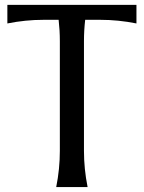

<svg xmlns="http://www.w3.org/2000/svg" viewBox="-20 -757 582 777"><path d="M207.5 0Q222.2 -73.2 222.2 -146.5V-590.8Q222.2 -633.8 217.3 -676.8H156.2Q83 -676.8 9.8 -662.1V-737.3H532.2V-662.1Q459 -676.8 385.7 -676.8H324.7Q319.8 -633.8 319.8 -590.8V-146.5Q319.8 -73.2 334.5 0Z"/></svg>

Font: Classica
Style: Book
Weight: 400
Version: Version 1.001